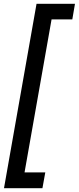

<svg xmlns="http://www.w3.org/2000/svg" viewBox="-20 -831 414 1009"><path d="M1 158 172 -811H374L360 -729H251L109 75H218L203 158Z"/></svg>

Font: DM Sans Medium
Style: Italic
Weight: 500
Italic angle: -10°
Designer: Colophon Foundry, Jonny Pinhorn
Foundry: Colophon Foundry
Version: Version 4.004;gftools[0.9.30]